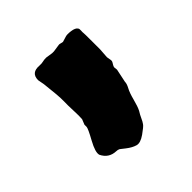

<svg xmlns="http://www.w3.org/2000/svg" viewBox="-103 -260 507 507"><g transform="rotate(-45 150.0 -6.5)"><path d="M71.8 -143.6Q71.8 -170.9 101.6 -168.5Q109.9 -168 115.2 -169.4Q120.6 -170.9 128.9 -170.9L148.4 -168Q151.9 -168 155.3 -168L174.8 -170.9Q177.7 -171.9 182.6 -170.4Q187.5 -168.9 189.9 -168.9L203.1 -172.9Q210 -175.8 224.6 -173.8Q239.3 -171.9 243.2 -165Q245.1 -163.1 244.6 -156.2Q244.1 -149.4 244.6 -147.5Q245.1 -146 245.1 -116.7V-85L243.2 -58.1Q243.2 -55.7 244.6 -49.8Q246.1 -43.9 245.1 -41Q244.1 -38.1 241.2 -33.7Q238.3 -29.3 237.8 -25.9L238.8 -16.1L231 21Q231 28.8 225.1 39.6Q219.2 50.3 213.9 70.8Q208.5 91.8 203.1 102.1Q197.3 111.3 193.4 120.1Q189.5 128.9 185.5 134.3Q182.1 139.6 164.1 152.3Q146 165 134.3 161.6Q122.1 158.2 108.4 147.5L95.2 137.2Q90.8 134.8 85 134.8Q58.6 133.8 46.9 109.9Q43 98.1 59.1 68.8Q75.2 39.6 75.2 33.7V25.9L81.1 11.2Q82 0 81.1 -20Q80.1 -40 80.6 -57.6Q81.1 -75.2 75.2 -125Z"/></g></svg>

Font: AntiqueNobleBold
Style: Bold
Weight: 700
Version: Version 001.000